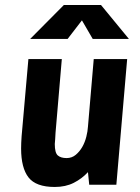

<svg xmlns="http://www.w3.org/2000/svg" viewBox="-20 -735 558 764"><path d="M226 -500 201 -207Q200 -193 199.5 -180.5Q199 -168 198 -162Q198 -127 210 -116.5Q222 -106 245 -106Q266 -106 281.5 -119Q297 -132 307.5 -150.5Q318 -169 323.5 -191Q329 -213 330 -231L353 -500H486L443 0H335L330 -50Q306 -24 273.5 -7.5Q241 9 198 9Q123 9 93.5 -29Q64 -67 64 -144Q64 -155 64.5 -167Q65 -179 66 -193L93 -500ZM349 -580 306 -654 249 -580H100L234 -715H382L493 -580Z"/></svg>

Font: Share
Style: Bold Italic
Weight: 700
Designer: Ralph du Carrois
Version: Version 1.002